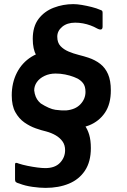

<svg xmlns="http://www.w3.org/2000/svg" viewBox="-20 -684 618 932"><path d="M53 188V114Q53 107 57.5 106.5Q62 106 71 110Q89 116 113.5 121Q138 126 161 129Q184 132 200 132Q247 132 271.5 106Q296 80 296 45Q296 20 283.5 2.5Q271 -15 250.5 -27Q230 -39 204 -46Q182 -51 153.5 -61Q125 -71 98.5 -89.5Q72 -108 54.5 -139.5Q37 -171 37 -221Q37 -282 62 -331Q87 -380 133 -408.5Q179 -437 240 -437Q260 -437 288.5 -432.5Q317 -428 346 -420.5Q375 -413 395 -403Q404 -401 406 -397Q408 -393 408 -385V-303Q408 -274 374 -293Q360 -302 339.5 -310Q319 -318 296 -322.5Q273 -327 250 -327Q220 -327 196 -315.5Q172 -304 159 -285.5Q146 -267 146 -245Q150 -211 168 -191.5Q186 -172 211 -161Q236 -150 262.5 -143Q289 -136 310 -129Q336 -120 356.5 -107Q377 -94 391 -75.5Q405 -57 413 -30Q421 -3 421 35Q421 101 392.5 144Q364 187 314.5 207.5Q265 228 201 228Q173 228 137.5 223Q102 218 74 207Q62 204 57.5 200Q53 196 53 188ZM156 -96 154 -172Q154 -177 157.5 -181Q161 -185 166 -186Q171 -187 176 -183Q220 -155 249 -151Q278 -147 301 -148Q346 -152 370.5 -178Q395 -204 395 -238Q395 -265 383 -280.5Q371 -296 350 -306Q329 -316 304 -322Q282 -328 253.5 -337.5Q225 -347 199 -365.5Q173 -384 156 -415Q139 -446 139 -495Q139 -555 167 -592Q195 -629 240.5 -646.5Q286 -664 336 -664Q354 -664 377.5 -660Q401 -656 425 -650Q449 -644 467 -636Q474 -634 476 -631Q478 -628 478 -622V-555Q478 -531 449 -547Q437 -554 419.5 -560.5Q402 -567 383 -570.5Q364 -574 345 -574Q306 -574 282 -554Q258 -534 258 -506Q258 -477 273.5 -460.5Q289 -444 312.5 -434Q336 -424 362 -417.5Q388 -411 409 -404Q442 -393 466.5 -374Q491 -355 504.5 -324Q518 -293 518 -245Q518 -179 489.5 -137Q461 -95 412.5 -75.5Q364 -56 303 -56Q274 -56 240 -61Q206 -66 176 -76Q164 -80 160 -84Q156 -88 156 -96Z"/></svg>

Font: Glory Thin
Style: Bold
Weight: 700
Version: Version 1.011